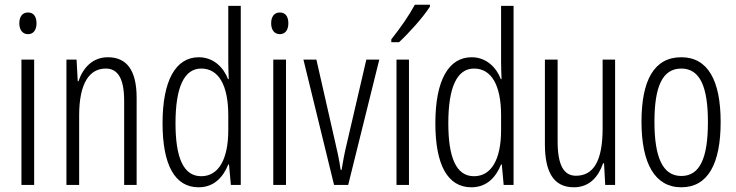

<svg xmlns="http://www.w3.org/2000/svg" viewBox="-20 -878 3123 815"><path d="M99 -825C74 -825 62 -806 62 -779C62 -752 75 -733 99 -733C122 -733 135 -751 135 -779C135 -806 124 -825 99 -825ZM125 -625H71V-93H125Z M438 -635C372 -635 332 -589 313 -533H310L305 -625H262V-93H316V-388C316 -524 359 -587 429 -587C480 -587 507 -545 507 -450V-93H560V-463C560 -581 517 -635 438 -635Z M823 -83C890 -83 928 -128 949 -180H952L960 -93H1002V-853H949V-613C949 -591 950 -569 951 -542H948C929 -592 886 -635 824 -635C726 -635 670 -537 670 -355C670 -178 722 -83 823 -83ZM834 -130C758 -130 725 -210 725 -355C725 -506 761 -587 834 -587C909 -587 949 -515 949 -388V-326C949 -202 908 -130 834 -130Z M1168 -825C1143 -825 1131 -806 1131 -779C1131 -752 1144 -733 1168 -733C1191 -733 1204 -751 1204 -779C1204 -806 1193 -825 1168 -825ZM1194 -625H1140V-93H1194Z M1398 -93H1458L1590 -625H1535L1452 -268C1442 -227 1435 -189 1430 -157H1426C1420 -200 1411 -240 1402 -278L1323 -625H1268Z M1805 -850V-858H1741C1714 -809 1683 -764 1641 -711V-699H1674C1714 -736 1776 -804 1805 -850ZM1716 -93V-625H1663V-93Z M1981 -83C2048 -83 2086 -128 2107 -180H2110L2118 -93H2160V-853H2107V-613C2107 -591 2108 -569 2109 -542H2106C2087 -592 2044 -635 1982 -635C1884 -635 1828 -537 1828 -355C1828 -178 1880 -83 1981 -83ZM1992 -130C1916 -130 1883 -210 1883 -355C1883 -506 1919 -587 1992 -587C2067 -587 2107 -515 2107 -388V-326C2107 -202 2066 -130 1992 -130Z M2591 -625H2538V-333C2538 -196 2500 -132 2425 -132C2373 -132 2347 -177 2347 -278V-625H2293V-266C2293 -149 2329 -83 2416 -83C2484 -83 2521 -130 2540 -185H2544L2549 -93H2591Z M3039 -360C3039 -536 2985 -635 2872 -635C2757 -635 2703 -538 2703 -361C2703 -184 2760 -83 2872 -83C2985 -83 3039 -183 3039 -360ZM2758 -361C2758 -509 2791 -587 2872 -587C2953 -587 2985 -506 2985 -360C2985 -205 2950 -131 2872 -131C2793 -131 2758 -210 2758 -361Z"/></svg>

Font: Noto Sans Kannada UI ExtraCondensed Light
Style: Regular
Weight: 300
Width: 2
Designer: Jelle Bosma - Monotype Design Team
Foundry: Monotype Imaging Inc.
Version: Version 2.005